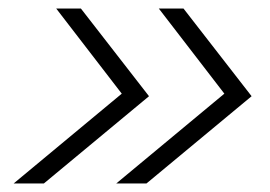

<svg xmlns="http://www.w3.org/2000/svg" viewBox="-20 -546 635 451"><path d="M253 -115 507 -326 353 -526H411L571 -320L324 -115ZM12 -115 266 -326 112 -526H170L330 -320L83 -115Z"/></svg>

Font: Be Vietnam Pro ExtraLight
Style: Italic
Weight: 200
Italic angle: -12°
Designer: Lam Bao, Tony Le, Vietanh Nguyen
Foundry: Yellow Type Foundry
Version: Version 1.002; ttfautohint (v1.8.3)